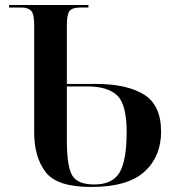

<svg xmlns="http://www.w3.org/2000/svg" viewBox="-20 -734 695 764"><path d="M342 10Q488 10 554.5 -50.5Q621 -111 621 -210Q621 -316 552.5 -358Q484 -400 363 -400H246V-633Q246 -677 257 -690.5Q268 -704 299 -704H332V-714H16V-704H67Q90 -704 103 -692Q116 -680 116 -636V-207Q116 -110 161 -50Q206 10 342 10ZM355 0Q288 0 267 -36.5Q246 -73 246 -177V-390H329Q408 -390 446 -354.5Q484 -319 484 -208Q484 -96 456 -48Q428 0 355 0Z"/></svg>

Font: Noto Serif Display Semi
Style: Regular
Weight: 600
Designer: Monotype Design Team
Foundry: Monotype Imaging Inc.
Version: Version 1.900